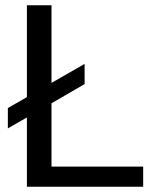

<svg xmlns="http://www.w3.org/2000/svg" viewBox="-20 -708 596 728"><path d="M300.8 -389.2 175.3 -316.4V-76.2H522.9V0H82V-262.7L9.8 -221.2V-298.3L82 -339.8V-688H175.3V-393.6L300.8 -465.8Z"/></svg>

Font: Liberation Sans
Style: Regular
Weight: 400
Designer: Steve Matteson
Foundry: Ascender Corporation
Version: Version 2.00.1